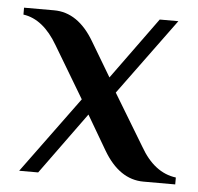

<svg xmlns="http://www.w3.org/2000/svg" viewBox="-41 -512 572 554"><g transform="rotate(5 245.0 -235.0)"><path d="M196 -221 107 -370Q65 -442 7 -450V-470H94Q164 -470 211 -390L270 -291L400 -470H454L292 -249L382 -100Q423 -28 486 -20V0H394Q324 0 277 -80L219 -179L89 0H34Z"/></g></svg>

Font: El Messiri Medium
Style: Regular
Weight: 500
Designer: Mohamed Gaber
Foundry: Kief Type Foundry
Version: Version 2.007